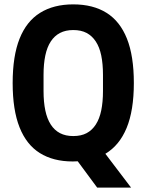

<svg xmlns="http://www.w3.org/2000/svg" viewBox="-20 -719 663 869"><path d="M419.9 130.2 331.8 11Q326.7 11 320.6 11.4Q314.4 11.8 309.3 11.8Q221.2 11.8 160.4 -26.2Q99.6 -64.2 68.5 -142.7Q37.3 -221.2 37.3 -343.2Q37.3 -465.7 68.7 -544.2Q100 -622.7 161.4 -660.9Q222.7 -699.2 311.5 -699.2Q401.2 -699.2 462.2 -660.9Q523.2 -622.7 554.5 -544.2Q585.8 -465.7 585.8 -343.2Q585.8 -219.2 553.1 -139.9Q520.3 -60.7 456.9 -23L573.3 130.2ZM311.5 -103.2Q347.1 -103.2 371.9 -116.3Q396.7 -129.4 413.5 -155.3Q430.3 -181.1 438.2 -219.2Q446.1 -257.3 446.1 -307.1V-380.1Q446.1 -429.9 438.2 -467.9Q430.3 -505.9 413.5 -531.3Q396.7 -556.8 371.9 -569.9Q347.1 -583 311.5 -583Q276.9 -583 251.7 -569.9Q226.4 -556.8 209.8 -531.3Q193.1 -505.9 185.1 -467.9Q177.1 -429.9 177.1 -380.1V-307.1Q177.1 -257.3 185.1 -219.2Q193.1 -181.1 209.8 -155.3Q226.4 -129.4 251.7 -116.3Q276.9 -103.2 311.5 -103.2Z"/></svg>

Font: Archivo SemiBold Condensed
Style: Regular
Weight: 600
Width: 3
Version: Version 2.001